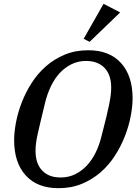

<svg xmlns="http://www.w3.org/2000/svg" viewBox="-20 -973 730 1005"><path d="M298 -44Q339 -44 373.5 -61Q408 -78 435 -107Q462 -136 481.5 -176Q501 -216 512 -263Q527 -321 536.5 -360Q546 -399 551.5 -427Q557 -455 559.5 -475Q562 -495 562 -515Q562 -545 554.5 -570Q547 -595 530.5 -614Q514 -633 489 -643.5Q464 -654 430 -654Q389 -654 354.5 -637Q320 -620 293 -591Q266 -562 246.5 -521.5Q227 -481 216 -435Q202 -377 192.5 -337.5Q183 -298 177 -270.5Q171 -243 168.5 -223Q166 -203 166 -183Q166 -153 173.5 -128Q181 -103 197.5 -84Q214 -65 238.5 -54.5Q263 -44 298 -44ZM286 12Q175 12 114.5 -55Q54 -122 54 -239Q54 -282 64 -334Q74 -386 94.5 -438.5Q115 -491 146.5 -540Q178 -589 221 -626.5Q264 -664 319 -687Q374 -710 442 -710Q553 -710 613.5 -643Q674 -576 674 -459Q674 -416 664 -364Q654 -312 633.5 -259.5Q613 -207 581.5 -158Q550 -109 507 -71.5Q464 -34 409 -11Q354 12 286 12ZM418 -770 522 -953 609 -908 449 -754Z"/></svg>

Font: IBM Plex Serif Medm
Style: Italic
Weight: 500
Italic angle: -14°
Designer: Mike Abbink, Paul van der Laan, Pieter van Rosmalen
Foundry: Bold Monday
Version: Version 3.001